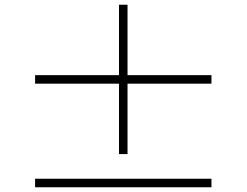

<svg xmlns="http://www.w3.org/2000/svg" viewBox="-20 -817 1040 810"><path d="M872 -464H518V-167H482V-464H128V-500H482V-797H518V-500H872ZM872 -63V-27H128V-63Z"/></svg>

Font: SpoqaHanSans
Style: Thin
Weight: 250
Designer: [Spoqa Han Sans] Dong-huui Kim \uAE40 \uB3D9 \uD718   [Noto Sans] Ryoko NISHIZUKA \u897F \u585A \u6DBC \u5B50  (kana & i
Foundry: Spoqa (http://bi.spoqa.com)
Version: Version 1.004;PS 1.004;hotconv 1.0.82;makeotf.lib2.5.63406